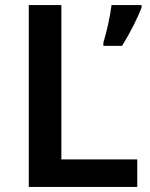

<svg xmlns="http://www.w3.org/2000/svg" viewBox="-20 -734 589 754"><path d="M93 0H519V-108H221V-714H93ZM536 -704V-714H418C413 -671 398 -605 386 -567V-554H459C491 -604 520 -663 536 -704Z"/></svg>

Font: Noto Sans Tai Tham SemiBold
Style: Regular
Weight: 600
Designer: Monotype Design Team 2013. Revised by David WIlliams 2020
Foundry: Monotype Imaging Inc.
Version: Version 2.002